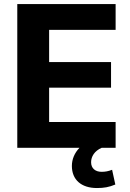

<svg xmlns="http://www.w3.org/2000/svg" viewBox="-20 -739 649 960"><path d="M558.1 0V-128.9H225.6V-300.8H535.2V-428.7H225.6V-589.8H558.1V-718.8H66.4V0H377.4C353 25.4 339.4 56.6 339.4 90.8C339.4 159.2 385.7 201.2 464.8 201.2C500 201.2 524.9 196.8 556.6 183.6L540.5 109.9C522 117.2 506.3 120.1 487.8 120.1C456.5 120.1 435.5 102.5 435.5 72.3C435.5 43.5 452.6 15.6 488.3 0Z"/></svg>

Font: Winston ExtraBold
Style: Regular
Weight: 800
Designer: Vernon Adams, Kim Jin-seong, David Berlow, Cristiano Sobral
Foundry: The Winston Project Authors
Version: Version 3.004